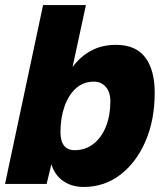

<svg xmlns="http://www.w3.org/2000/svg" viewBox="-42 -730 662 762"><path d="M290 12Q243 12 209 -11.5Q175 -35 162 -78L143 0H-22L129 -710H299L246 -464Q277 -506 320 -529Q363 -552 418 -552Q497 -552 534.5 -502Q572 -452 572 -362Q572 -254 535.5 -169.5Q499 -85 435.5 -36.5Q372 12 290 12ZM255 -134Q297 -134 329 -159Q361 -184 378.5 -228Q396 -272 396 -328Q396 -364 378 -385Q360 -406 331 -406Q289 -406 259.5 -379.5Q230 -353 214 -307.5Q198 -262 198 -206Q198 -134 255 -134Z"/></svg>

Font: Geist Mono Black
Style: Italic
Weight: 900
Italic angle: -12°
Monospace: yes
Designer: Basement.studio, Andrés Briganti, Mateo Zaragoza
Foundry: Basement.studio, Vercel, Andrés Briganti, Guido Ferreyra, Mateo Zaragoza
Version: Version 1.500; ttfautohint (v1.8.4.7-5d5b)